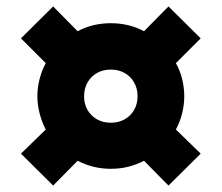

<svg xmlns="http://www.w3.org/2000/svg" viewBox="-20 -609 688 596"><path d="M145 -33 45 -132 122 -207Q109.5 -231 102.8 -257.8Q96 -284.5 96 -310Q96 -336.5 102.8 -363.2Q109.5 -390 122 -413L45 -490L145 -589L221 -512Q245 -525 271 -531Q297 -537 324 -537Q351 -537 377 -531Q403 -525 427 -512L503 -589L603 -490L526 -413Q539 -390 545.5 -363.2Q552 -336.5 552 -310Q552 -284.5 545.5 -257.8Q539 -231 526 -207L603 -132L503 -33L427 -110Q403 -97.5 377.5 -91.2Q352 -85 324 -85Q296.5 -85 270.8 -91.2Q245 -97.5 221 -110ZM324 -228Q348 -228 366.8 -238.5Q385.5 -249 396.2 -267.5Q407 -286 407 -310Q407 -334.5 396.2 -353.2Q385.5 -372 366.8 -382.5Q348 -393 324 -393Q300 -393 281.2 -382.5Q262.5 -372 251.8 -353.2Q241 -334.5 241 -310Q241 -286 251.8 -267.5Q262.5 -249 281.2 -238.5Q300 -228 324 -228Z"/></svg>

Font: Geologica Cursive Black
Style: Regular
Weight: 900
Designer: Sindre Bremnes, Frode Helland
Foundry: Monokrom Skriftforlag AS
Version: Version 1.010;gftools[0.9.28]